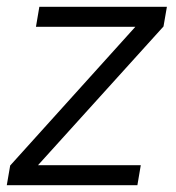

<svg xmlns="http://www.w3.org/2000/svg" viewBox="-25 -546 518 566"><path d="M-5 0 5 -58 374 -467H81L91 -526H467L457 -468L87 -59H390L380 0Z"/></svg>

Font: DM Sans 9pt Light
Style: Italic
Weight: 300
Italic angle: -10°
Version: Version 4.004;gftools[0.9.30]